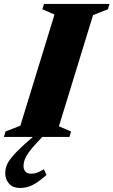

<svg xmlns="http://www.w3.org/2000/svg" viewBox="-54 -696 576 976"><path d="M223 -622 161.5 -649 169.5 -676H502.5L494.5 -649L419 -619L245.5 -54L307 -27.5L299 0H-34L-26 -27.5L49.5 -57ZM65.5 148Q65.5 165.5 75.2 176.2Q85 187 105 187Q120.5 187 134.5 181.8Q148.5 176.5 169.5 164L182 194Q138.5 231.5 109.8 245.5Q81 259.5 47.5 259.5Q11 259.5 -8.2 237.2Q-27.5 215 -27.5 184Q-27.5 166.5 -21.2 147.8Q-15 129 7 101.8Q29 74.5 76 32.5L144.5 -27.5H186.5L144 18Q110 53.5 93.2 77Q76.5 100.5 71 117Q65.5 133.5 65.5 148Z"/></svg>

Font: Newsreader 16pt 16pt ExtraBold
Style: Italic
Weight: 800
Italic angle: -17°
Version: Version 1.003